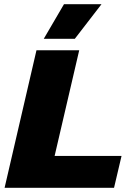

<svg xmlns="http://www.w3.org/2000/svg" viewBox="-20 -901 650 921"><path d="M242 -153H563L527 0H2L155 -660H360ZM287 -881H467L339 -715H190Z"/></svg>

Font: Work Sans ExtraBold
Style: Italic
Weight: 800
Italic angle: -13°
Designer: Wei Huang
Foundry: Wei Huang
Version: Version 2.012; ttfautohint (v1.8.3)